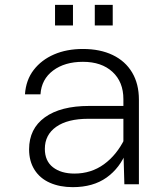

<svg xmlns="http://www.w3.org/2000/svg" viewBox="-20 -760 690 792"><path d="M493 0 489 -142V-351Q489 -422 444 -463.5Q399 -505 322 -505Q247 -505 199 -469Q151 -433 147 -371H83Q87 -430 119 -471.5Q151 -513 203 -535.5Q255 -558 322 -558Q393 -558 445 -533Q497 -508 525 -461Q553 -414 553 -349V0ZM280 12Q227 12 186 -6Q145 -24 122.5 -59.5Q100 -95 100 -144Q100 -229 165 -276Q230 -323 348 -323H501V-270H344Q259 -270 212 -237Q165 -204 165 -146Q165 -96 198.5 -70Q232 -44 287 -44Q356 -44 409 -82.5Q462 -121 495 -189L502 -136Q475 -67 419.5 -27.5Q364 12 280 12ZM371 -655V-740H445V-655ZM207 -655V-740H281V-655Z"/></svg>

Font: Azeret Mono Thin ExtraLight
Style: Regular
Weight: 250
Version: Version 1.002